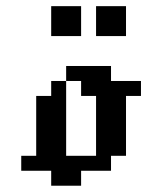

<svg xmlns="http://www.w3.org/2000/svg" viewBox="-20 -591 469 611"><path d="M47.6 -95.2H95.2V-47.6H47.6ZM95.2 -95.2H142.9V-47.6H95.2ZM142.9 -95.2H190.5V-47.6H142.9ZM190.5 -95.2H238.1V-47.6H190.5ZM142.9 -47.6H190.5V0H142.9ZM285.7 -95.2H333.3V-47.6H285.7ZM333.3 -142.9H381V-95.2H333.3ZM285.7 -142.9H333.3V-95.2H285.7ZM285.7 -190.5H333.3V-142.9H285.7ZM285.7 -238.1H333.3V-190.5H285.7ZM333.3 -238.1H381V-190.5H333.3ZM333.3 -190.5H381V-142.9H333.3ZM95.2 -142.9H142.9V-95.2H95.2ZM142.9 -142.9H190.5V-95.2H142.9ZM142.9 -190.5H190.5V-142.9H142.9ZM95.2 -190.5H142.9V-142.9H95.2ZM95.2 -238.1H142.9V-190.5H95.2ZM333.3 -285.7H381V-238.1H333.3ZM285.7 -285.7H333.3V-238.1H285.7ZM142.9 -285.7H190.5V-238.1H142.9ZM95.2 -285.7H142.9V-238.1H95.2ZM381 -333.3H428.6V-285.7H381ZM333.3 -333.3H381V-285.7H333.3ZM285.7 -333.3H333.3V-285.7H285.7ZM238.1 -333.3H285.7V-285.7H238.1ZM190.5 -381H238.1V-333.3H190.5ZM238.1 -381H285.7V-333.3H238.1ZM285.7 -381H333.3V-333.3H285.7ZM142.9 -238.1H190.5V-190.5H142.9ZM142.9 -333.3H190.5V-285.7H142.9ZM190.5 -47.6H238.1V0H190.5ZM238.1 -95.2H285.7V-47.6H238.1ZM142.9 -571.4H190.5V-523.8H142.9ZM190.5 -571.4H238.1V-523.8H190.5ZM190.5 -523.8H238.1V-476.2H190.5ZM142.9 -523.8H190.5V-476.2H142.9ZM285.7 -571.4H333.3V-523.8H285.7ZM333.3 -571.4H381V-523.8H333.3ZM333.3 -523.8H381V-476.2H333.3ZM285.7 -523.8H333.3V-476.2H285.7Z"/></svg>

Font: Jacquard 12
Style: Regular
Weight: 400
Designer: Sarah Cadigan-Fried
Version: Version 1.000; ttfautohint (v1.8.4.7-5d5b)